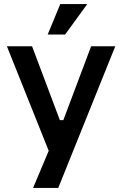

<svg xmlns="http://www.w3.org/2000/svg" viewBox="-20 -762 602 946"><path d="M220 -19 14 -534H138L275 -170H292L429 -534H548L267 164H143ZM277 -742H410L301 -592H215Z"/></svg>

Font: Mozilla Text BETA SemiBold
Style: Regular
Weight: 600
Designer: Studio DRAMA
Foundry: Studio DRAMA
Version: Version 0.100